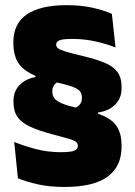

<svg xmlns="http://www.w3.org/2000/svg" viewBox="-20 -674 537 762"><path d="M369.5 -191.5 272 -243Q289.5 -250 297.2 -259.8Q305 -269.5 305 -285V-287Q305 -304 295.2 -314Q285.5 -324 262.8 -331.5Q240 -339 200.5 -348Q138.5 -362.5 101.8 -382Q65 -401.5 49 -430.5Q33 -459.5 33 -501.5V-505.5Q33 -581 87 -617.2Q141 -653.5 245 -653.5Q300.5 -653.5 346.2 -643.5Q392 -633.5 424 -619L438.5 -485.5Q402.5 -500 358.2 -509.8Q314 -519.5 268 -519.5Q228 -519.5 215.5 -513.8Q203 -508 203 -497.5V-497Q203 -489 209.5 -483Q216 -477 238.8 -470Q261.5 -463 309 -451.5Q360 -439.5 394.2 -425.5Q428.5 -411.5 445.5 -389Q462.5 -366.5 462.5 -329V-324Q462.5 -284.5 437.2 -259Q412 -233.5 369 -227.5ZM120 -395 222.5 -355Q204 -348.5 195.8 -337.5Q187.5 -326.5 187.5 -312.5V-310.5Q187.5 -295 196.2 -283.5Q205 -272 227.8 -262.8Q250.5 -253.5 293 -244Q352.5 -231 390 -214.5Q427.5 -198 445 -170Q462.5 -142 462.5 -95V-92Q462.5 -13.5 407 27.2Q351.5 68 235 68Q177.5 68 131.2 57.8Q85 47.5 51 33.5L36.5 -110.5Q75 -95 122 -82.5Q169 -70 221 -70Q259.5 -70 274.2 -75.8Q289 -81.5 289 -94.5V-95.5Q289 -105.5 281 -111.5Q273 -117.5 251.8 -123.8Q230.5 -130 190 -140.5Q135 -155 100.5 -170.8Q66 -186.5 49.8 -209.5Q33.5 -232.5 33.5 -268V-273.5Q33.5 -312 58 -336.8Q82.5 -361.5 120.5 -368Z"/></svg>

Font: Anek Malayalam Medium ExtraBold
Style: Regular
Weight: 800
Version: Version 1.003